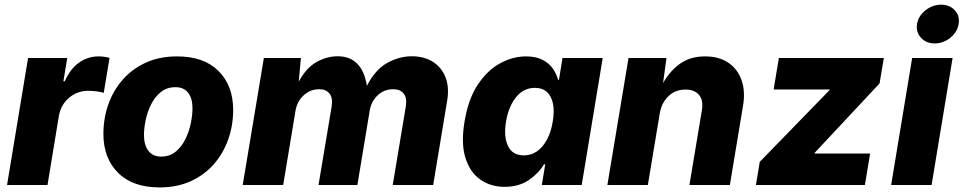

<svg xmlns="http://www.w3.org/2000/svg" viewBox="-20 -795 4140 825"><path d="M10.3 0 100.6 -545.9H269L252.4 -445.8H258.3Q282.2 -500 320.3 -526.4Q358.4 -552.7 402.8 -552.7Q427.2 -552.7 450.7 -546.4L425.8 -396Q413.6 -400.4 393.8 -402.6Q374 -404.8 358.9 -404.8Q312 -404.8 276.6 -374.8Q241.2 -344.7 232.9 -296.4L184.1 0Z M666 10.3Q549.8 10.3 487.1 -52.7Q424.3 -115.7 424.3 -219.7Q424.3 -286.1 445.3 -345.9Q466.3 -405.8 507.1 -452.4Q547.9 -499 606.7 -525.9Q665.5 -552.7 740.7 -552.7Q856.4 -552.7 919.2 -489.7Q981.9 -426.8 981.9 -322.8Q981.9 -256.8 960.9 -196.8Q939.9 -136.7 899.4 -90.1Q858.9 -43.5 800 -16.6Q741.2 10.3 666 10.3ZM672.4 -122.1Q709 -122.1 734.6 -143.1Q760.3 -164.1 776.4 -196.8Q792.5 -229.5 799.8 -265.1Q807.1 -300.8 807.1 -329.6Q807.1 -372.6 788.3 -396.5Q769.5 -420.4 733.9 -420.4Q697.3 -420.4 671.4 -399.7Q645.5 -378.9 629.4 -346.7Q613.3 -314.5 606 -279.1Q598.6 -243.7 598.6 -214.8Q598.6 -171.9 617.7 -147Q636.7 -122.1 672.4 -122.1Z M1022.9 0 1113.8 -545.9H1272.9L1263.7 -444.3Q1296.4 -504.4 1340.6 -528.8Q1384.8 -553.2 1430.7 -553.2Q1536.1 -553.2 1556.6 -426.3Q1592.3 -496.1 1644 -524.7Q1695.8 -553.2 1749 -553.2Q1802.2 -553.2 1839.8 -529.5Q1877.4 -505.9 1894.3 -462.9Q1911.1 -419.9 1901.4 -362.3L1841.3 0H1667.5L1723.1 -334Q1730 -374.5 1714.6 -393.1Q1699.2 -411.6 1669.4 -411.6Q1630.4 -411.6 1602.8 -385.5Q1575.2 -359.4 1568.8 -320.8L1515.6 0H1348.6L1404.8 -335.9Q1411.1 -373.5 1396.2 -392.6Q1381.3 -411.6 1351.6 -411.6Q1314 -411.6 1285.2 -385.7Q1256.3 -359.9 1249.5 -317.9L1196.8 0Z M2147.9 7.8Q2087.9 7.8 2043.5 -23.7Q1999 -55.2 1979.7 -117.4Q1960.4 -179.7 1976.1 -272.5Q1991.7 -368.7 2032.7 -430.7Q2073.7 -492.7 2128.4 -522.7Q2183.1 -552.7 2240.2 -552.7Q2282.7 -552.7 2311 -538.1Q2339.4 -523.4 2355.5 -500.2Q2371.6 -477.1 2377.9 -452.1H2381.8L2397 -545.9H2569.8L2479.5 0H2308.1L2322.8 -88.9H2317.4Q2294.9 -50.8 2252.4 -21.5Q2210 7.8 2147.9 7.8ZM2230.5 -127.4Q2278.3 -127.4 2311.3 -167Q2344.2 -206.5 2355 -272.5Q2366.2 -339.4 2346.2 -378.4Q2326.2 -417.5 2278.3 -417.5Q2230 -417.5 2197.8 -377.9Q2165.5 -338.4 2154.3 -272.5Q2143.6 -206.5 2163.1 -167Q2182.6 -127.4 2230.5 -127.4Z M2814.5 -305.2 2763.7 0H2589.8L2680.7 -545.9H2843.8L2829.1 -438Q2859.4 -491.7 2903.3 -522.2Q2947.3 -552.7 3009.3 -552.7Q3069.3 -552.7 3109.4 -525.6Q3149.4 -498.5 3166.3 -450.9Q3183.1 -403.3 3172.9 -341.8L3116.2 0H2942.4L2995.6 -319.3Q3003.4 -364.3 2983.6 -387.2Q2963.9 -410.2 2925.8 -410.2Q2881.3 -410.2 2851.6 -381.1Q2821.8 -352.1 2814.5 -305.2Z M3228 0 3244.6 -99.6 3543.9 -407.2 3544.9 -410.6H3304.2L3326.7 -545.9H3777.8L3759.3 -436.5L3481 -138.7L3480 -135.3H3718.8L3696.3 0Z M3809.1 0 3899.4 -545.9H4073.2L3982.9 0ZM3996.1 -608.4Q3959.5 -608.4 3937.3 -632.8Q3915 -657.2 3920.4 -691.9Q3926.3 -726.6 3956.5 -750.7Q3986.8 -774.9 4023.9 -774.9Q4060.5 -774.9 4082.8 -750.7Q4105 -726.6 4099.1 -691.9Q4093.8 -657.2 4063.5 -632.8Q4033.2 -608.4 3996.1 -608.4Z"/></svg>

Font: Inter Extra Bold
Style: Italic
Weight: 800
Italic angle: -9.39999°
Designer: Rasmus Andersson
Foundry: rsms
Version: Version 4.000;git-3c8e0fc